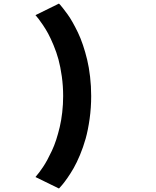

<svg xmlns="http://www.w3.org/2000/svg" viewBox="-20 -842 890 1096"><path d="M316.5 234 182.5 168.5Q182.5 168 189.2 160.2Q196 152.5 204.8 140.8Q213.5 129 225.8 111Q238 93 250.5 69.8Q263 46.5 276.2 18.5Q289.5 -9.5 300.8 -44.2Q312 -79 321 -116.8Q330 -154.5 335.2 -200.5Q340.5 -246.5 340.5 -294Q340.5 -351 332.8 -406Q325 -461 313.8 -502.5Q302.5 -544 285.5 -584.5Q268.5 -625 255 -650Q241.5 -675 224.2 -700.5Q207 -726 200.2 -734.2Q193.5 -742.5 185 -752.5Q183 -755 182.5 -755.5L316.5 -821.5L324 -814Q331 -806 341.2 -792.8Q351.5 -779.5 365.8 -760Q380 -740.5 394.8 -714.2Q409.5 -688 424.8 -656.5Q440 -625 453.5 -585Q467 -545 477.5 -501.5Q488 -458 494.2 -404.2Q500.5 -350.5 500.5 -294Q500.5 -226.5 491.5 -162.8Q482.5 -99 468.8 -50.2Q455 -1.5 436.5 42.8Q418 87 400.5 117.5Q383 148 365.5 173Q348 198 337 211Q326 224 319.5 231Q316.5 233.5 316.5 234Z"/></svg>

Font: League Mono Wide
Style: Bold
Weight: 700
Width: 8
Designer: Tyler Finck
Foundry: The League of Moveable Type / Tyler Finck
Version: Version 2.210